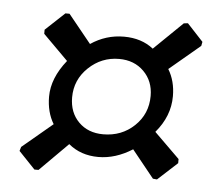

<svg xmlns="http://www.w3.org/2000/svg" viewBox="-38 -589 517 467"><g transform="rotate(5 221.0 -355.5)"><path d="M403 -549 442 -507 440 -497 365 -434Q382 -406 382 -369Q382 -320 347 -279L409 -218V-208L361 -164L351 -165L297 -232Q256 -206 214 -206Q171 -206 141 -231L72 -162H62L22 -204L25 -214L99 -276Q82 -304 82 -342Q82 -387 118 -432L57 -493V-503L104 -547H114L170 -478Q207 -503 251 -503Q294 -503 323 -480L393 -548ZM244 -448Q201 -448 169.5 -418Q138 -388 138 -345Q138 -308 161 -285Q184 -262 221 -262Q266 -262 297 -291.5Q328 -321 328 -365Q328 -401 304.5 -424.5Q281 -448 244 -448Z"/></g></svg>

Font: Alegreya Sans SC Medium
Style: Italic
Weight: 500
Italic angle: -7°
Designer: Juan Pablo del Peral
Foundry: Huerta Tipografica
Version: Version 2.007